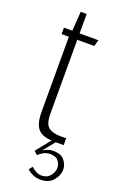

<svg xmlns="http://www.w3.org/2000/svg" viewBox="-143 -601 520 817"><g transform="rotate(20 116.5 -193.0)"><path d="M161 0Q123 0 101.5 -10Q80 -20 71 -42.5Q62 -65 62 -102V-441H29V-470H67L73 -558H100V-470H185L177 -441H100V-106Q100 -61 118.5 -46Q137 -31 171 -31H199V0ZM156 172Q136 172 120 164.5Q104 157 94 148L107 131Q112 138 126 146Q140 154 154 154Q179 154 193 136.5Q207 119 207 101Q207 84 196 69.5Q185 55 159 55Q143 55 129.5 62Q116 69 107 79L91 65L143 0H163L120 53Q142 38 166 38Q202 38 217.5 57.5Q233 77 233 99Q233 124 213.5 148Q194 172 156 172Z"/></g></svg>

Font: Smooch Sans Thin Light
Style: Regular
Weight: 300
Version: Version 1.010